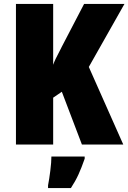

<svg xmlns="http://www.w3.org/2000/svg" viewBox="-20 -734 652 975"><path d="M396 0 294 -268 250 -238V0H61V-714H250V-405Q258 -429 284 -477L294 -497L407 -714H612L431 -394L606 0ZM410 72Q394 118 378.5 152Q363 186 340 221H224V207Q230 177 235.5 133Q241 89 241 61H410Z"/></svg>

Font: Noto Sans Display Black Narrow
Style: Regular
Weight: 900
Width: 4
Designer: Monotype Design team
Foundry: Monotype Imaging Inc.
Version: Version 1.000